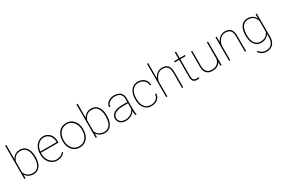

<svg xmlns="http://www.w3.org/2000/svg" viewBox="113 -2136 5465 3734"><g transform="rotate(-30 2845.5 -268.5)"><path d="M487.8 -259.3Q487.8 -178.7 464.1 -117.9Q440.4 -57.1 395.8 -23.7Q351.1 9.8 289.6 9.8Q227.5 9.8 181.6 -15.4Q135.7 -40.5 109.4 -83.5V0H83V-750H109.4V-432.6Q135.7 -481.9 181.2 -510Q226.6 -538.1 288.6 -538.1Q350.6 -538.1 395.5 -505.9Q440.4 -473.6 464.1 -413.1Q487.8 -352.5 487.8 -269ZM109.4 -376V-133.8Q128.4 -80.6 174.1 -48.6Q219.7 -16.6 290 -16.6Q345.7 -16.6 384 -47.1Q422.4 -77.6 441.2 -131.8Q460 -186 460.4 -256.8V-269.5Q460.4 -340.8 441.4 -395.5Q422.4 -450.2 383.8 -481Q345.2 -511.7 289.1 -511.7Q211.9 -511.7 169.7 -472.4Q127.4 -433.1 109.4 -376Z M996.6 -75.7Q936.5 9.8 821.3 9.8Q757.3 9.8 704.3 -23.9Q651.4 -57.6 620.6 -117.7Q589.8 -177.7 589.8 -252.9V-274.4Q589.8 -349.6 619.6 -409.9Q649.4 -470.2 700.2 -504.2Q751 -538.1 811.5 -538.1Q869.6 -538.1 915.3 -509.8Q960.9 -481.4 986.6 -430.2Q1012.2 -378.9 1012.2 -312.5V-281.7H616.2V-252.9Q616.2 -188 643.1 -133.8Q669.9 -79.6 717 -47.9Q764.2 -16.1 821.3 -16.1Q870.1 -16.1 908.2 -32.5Q946.3 -48.8 978 -88.9ZM618.2 -308.1H985.8V-314.5Q985.8 -367.7 964.1 -412.8Q942.4 -458 902.6 -484.9Q862.8 -511.7 811.5 -511.7Q759.3 -511.7 717.5 -485.1Q675.8 -458.5 649.9 -412.1Q624 -365.7 618.2 -308.1Z M1095.2 -274.4Q1095.2 -351.1 1124.5 -411.1Q1153.8 -471.2 1206.3 -504.6Q1258.8 -538.1 1326.2 -538.1Q1394.5 -538.1 1447 -504.6Q1499.5 -471.2 1528.6 -411.1Q1557.6 -351.1 1557.6 -274.4V-253.9Q1557.6 -177.2 1528.6 -117.2Q1499.5 -57.1 1447.3 -23.7Q1395 9.8 1327.1 9.8Q1259.3 9.8 1206.5 -23.7Q1153.8 -57.1 1124.5 -117.2Q1095.2 -177.2 1095.2 -253.9ZM1121.6 -253.9Q1121.6 -189.9 1146.5 -135.5Q1171.4 -81.1 1218 -48.8Q1264.6 -16.6 1327.1 -16.6Q1389.2 -16.6 1435.5 -48.8Q1481.9 -81.1 1506.6 -135.5Q1531.2 -189.9 1531.2 -253.9V-274.4Q1531.2 -337.4 1506.6 -391.6Q1481.9 -445.8 1435.3 -478.8Q1388.7 -511.7 1326.2 -511.7Q1264.2 -511.7 1217.5 -478.8Q1170.9 -445.8 1146.2 -391.6Q1121.6 -337.4 1121.6 -274.4Z M2089.4 -259.3Q2089.4 -178.7 2065.7 -117.9Q2042 -57.1 1997.3 -23.7Q1952.6 9.8 1891.1 9.8Q1829.1 9.8 1783.2 -15.4Q1737.3 -40.5 1710.9 -83.5V0H1684.6V-750H1710.9V-432.6Q1737.3 -481.9 1782.7 -510Q1828.1 -538.1 1890.1 -538.1Q1952.1 -538.1 1997.1 -505.9Q2042 -473.6 2065.7 -413.1Q2089.4 -352.5 2089.4 -269ZM1710.9 -376V-133.8Q1730 -80.6 1775.6 -48.6Q1821.3 -16.6 1891.6 -16.6Q1947.3 -16.6 1985.6 -47.1Q2023.9 -77.6 2042.7 -131.8Q2061.5 -186 2062 -256.8V-269.5Q2062 -340.8 2043 -395.5Q2023.9 -450.2 1985.4 -481Q1946.8 -511.7 1890.6 -511.7Q1813.5 -511.7 1771.2 -472.4Q1729 -433.1 1710.9 -376Z M2574.2 0Q2564.5 -35.2 2564.5 -96.7Q2535.6 -49.8 2482.9 -20Q2430.2 9.8 2356.4 9.8Q2308.1 9.8 2271.2 -8.5Q2234.4 -26.9 2214.1 -59.6Q2193.8 -92.3 2193.8 -133.8Q2193.8 -181.2 2223.1 -217.5Q2252.4 -253.9 2307.6 -274.4Q2362.8 -294.9 2438 -294.9H2564.5V-372.1Q2564.5 -438.5 2522.5 -475.1Q2480.5 -511.7 2403.3 -511.7Q2356 -511.7 2317.4 -494.6Q2278.8 -477.5 2256.6 -448Q2234.4 -418.5 2234.4 -382.8L2208 -383.8Q2208 -424.8 2233.4 -460.2Q2258.8 -495.6 2303.5 -516.8Q2348.1 -538.1 2403.3 -538.1Q2459 -538.1 2501.2 -519.3Q2543.5 -500.5 2567.1 -462.9Q2590.8 -425.3 2590.8 -371.1V-118.2Q2590.8 -38.1 2604.5 -4.4V0ZM2564.5 -142.6V-268.1H2437Q2370.6 -268.1 2321.5 -250.7Q2272.5 -233.4 2246.3 -202.4Q2220.2 -171.4 2220.2 -131.8Q2220.2 -100.1 2237.5 -73.5Q2254.9 -46.9 2286.1 -31.5Q2317.4 -16.1 2356.4 -16.1Q2431.2 -16.1 2484.4 -49.6Q2537.6 -83 2564.5 -142.6Z M3109.4 -160.2H3135.7Q3133.3 -107.9 3106.4 -69.3Q3079.6 -30.8 3035.9 -10.5Q2992.2 9.8 2939.9 9.8Q2872.6 9.8 2824 -23.4Q2775.4 -56.6 2749.8 -116.5Q2724.1 -176.3 2724.1 -253.9V-274.4Q2724.1 -352.1 2749.5 -411.6Q2774.9 -471.2 2823.5 -504.6Q2872.1 -538.1 2939 -538.1Q2991.2 -538.1 3034.9 -516.8Q3078.6 -495.6 3106 -454.1Q3133.3 -412.6 3135.7 -354H3109.4Q3106.9 -404.8 3083 -440.2Q3059.1 -475.6 3021.2 -493.7Q2983.4 -511.7 2939 -511.7Q2876.5 -511.7 2834.2 -480.5Q2792 -449.2 2771.2 -395.8Q2750.5 -342.3 2750.5 -274.4V-253.9Q2750.5 -185.5 2771.2 -132.1Q2792 -78.6 2834.5 -47.6Q2877 -16.6 2939.9 -16.6Q2983.4 -16.6 3020.8 -32Q3058.1 -47.4 3082.3 -79.6Q3106.4 -111.8 3109.4 -160.2Z M3324.2 -413.6Q3302.7 -373 3294.4 -338.4V0H3268.1V-750H3294.4V-405.8Q3319.3 -464.4 3368.9 -501.2Q3418.5 -538.1 3481.9 -538.1Q3564 -538.1 3606.7 -491.5Q3649.4 -444.8 3649.9 -344.2V0H3623.5V-344.2Q3623 -437.5 3585.9 -474.9Q3548.8 -512.2 3480.5 -512.2Q3426.3 -512.2 3387 -485.1Q3347.7 -458 3324.2 -413.6Z M4010.7 3.9Q3994.6 9.8 3955.6 9.8Q3901.9 9.8 3874.8 -20.5Q3847.7 -50.8 3847.7 -126.5V-501.5H3750V-528.3H3847.7V-670.9H3874.5V-528.3H3994.6V-501.5H3874.5V-126.5Q3874.5 -62.5 3895.8 -39.6Q3917 -16.6 3954.1 -16.6Q3975.6 -16.6 4006.3 -21Z M4485.8 0V-85.4Q4461.4 -40 4416 -15.1Q4370.6 9.8 4303.7 9.8Q4221.7 9.8 4176 -38.1Q4130.4 -85.9 4129.9 -190.4V-528.3H4156.2V-189.5Q4156.7 -98.6 4195.8 -57.6Q4234.9 -16.6 4302.7 -16.6Q4385.3 -16.6 4429.7 -55.2Q4474.1 -93.8 4485.8 -156.7V-528.3H4512.7V0Z M4735.4 -413.6Q4713.9 -373 4705.6 -338.4V0H4679.2V-528.3H4705.6V-405.8Q4730.5 -464.4 4780 -501.2Q4829.6 -538.1 4893.1 -538.1Q4975.1 -538.1 5017.8 -491.5Q5060.5 -444.8 5061 -344.2V0H5034.7V-344.2Q5034.2 -437.5 4997.1 -474.9Q4960 -512.2 4891.6 -512.2Q4837.4 -512.2 4798.1 -485.1Q4758.8 -458 4735.4 -413.6Z M5233.9 124 5252.4 106.4Q5284.2 147 5321 167Q5357.9 187 5405.8 187Q5490.2 187 5534.9 135.3Q5579.6 83.5 5579.6 -7.3V-84Q5553.7 -41 5507.8 -15.6Q5461.9 9.8 5399.9 9.8Q5338.4 9.8 5293.7 -23.7Q5249 -57.1 5225.3 -117.9Q5201.7 -178.7 5201.7 -259.3V-269.5Q5201.7 -352.5 5225.3 -413.1Q5249 -473.6 5293.9 -505.9Q5338.9 -538.1 5400.9 -538.1Q5463.4 -538.1 5508.5 -509.8Q5553.7 -481.4 5579.6 -432.1V-528.3H5606.4V-7.3Q5606.4 60.1 5582.5 109.6Q5558.6 159.2 5513.4 186Q5468.3 212.9 5406.7 212.9Q5351.1 212.9 5307.9 189.2Q5264.6 165.5 5233.9 124ZM5228.5 -259.3Q5228.5 -187.5 5247.6 -132.8Q5266.6 -78.1 5304.9 -47.4Q5343.3 -16.6 5399.4 -16.6Q5470.2 -16.6 5515.4 -48.8Q5560.5 -81.1 5579.6 -134.8V-374.5Q5561.5 -432.6 5519.8 -472.2Q5478 -511.7 5400.4 -511.7Q5344.2 -511.7 5305.7 -481.2Q5267.1 -450.7 5248 -396.7Q5229 -342.8 5228.5 -272Z"/></g></svg>

Font: Mardoto Thin
Style: Regular
Weight: 250
Designer: Christian Robertson, Vahan Hovhannisyan
Foundry: Google
Version: Version 1.000